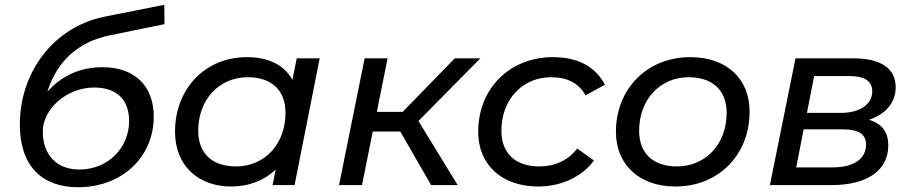

<svg xmlns="http://www.w3.org/2000/svg" viewBox="-20 -774 3814 803"><path d="M408 -493C316 -493 238 -458 178 -390C218 -518 307 -599 438 -626L668 -673L667 -754L416 -704C205 -661 63 -473 63 -253C63 -81 154 9 307 9C490 9 623 -117 623 -286C623 -416 542 -493 408 -493ZM312 -65C218 -65 159 -125 159 -224C159 -319 260 -408 374 -408C466 -408 520 -359 520 -268C520 -155 431 -65 312 -65Z M1221 -530 1203 -440C1169 -502 1103 -535 1012 -535C840 -535 712 -405 712 -223C712 -80 811 6 946 6C1022 6 1086 -20 1133 -65L1120 0H1212L1317 -530ZM967 -78C866 -78 809 -134 809 -227C809 -358 897 -451 1016 -451C1117 -451 1174 -396 1174 -302C1174 -171 1087 -78 967 -78Z M1989 -530H1882L1664 -306H1556L1601 -530H1505L1398 0H1494L1539 -224H1654L1783 0H1894L1730 -268Z M2232 6C2327 6 2415 -35 2464 -103L2394 -153C2357 -103 2299 -78 2236 -78C2134 -78 2077 -134 2077 -227C2077 -358 2165 -451 2285 -451C2353 -451 2401 -426 2429 -375L2510 -420C2469 -497 2395 -535 2293 -535C2110 -535 1980 -402 1980 -223C1980 -85 2078 6 2232 6Z M2805 6C2986 6 3115 -127 3115 -307C3115 -446 3018 -535 2867 -535C2686 -535 2556 -402 2556 -223C2556 -85 2654 6 2805 6ZM2811 -78C2710 -78 2653 -134 2653 -227C2653 -358 2741 -451 2860 -451C2961 -451 3019 -396 3019 -302C3019 -171 2931 -78 2811 -78Z M3614 -273C3684 -296 3726 -345 3726 -409C3726 -488 3664 -530 3549 -530H3307L3200 0H3460C3607 0 3695 -62 3695 -165C3695 -222 3669 -257 3614 -273ZM3385 -456H3531C3596 -456 3628 -435 3628 -392C3628 -338 3576 -302 3499 -302H3355ZM3463 -74H3310L3341 -233H3504C3572 -233 3602 -213 3602 -169C3602 -109 3550 -74 3463 -74Z"/></svg>

Font: AWKNG-Font Medium
Style: Italic
Weight: 500
Italic angle: -11.3°
Designer: Awakening Church
Foundry: Awakening Church
Version: Version 1.700;PS 001.700;hotconv 1.0.88;makeotf.lib2.5.64775